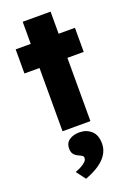

<svg xmlns="http://www.w3.org/2000/svg" viewBox="-179 -731 759 1098"><g transform="rotate(-20 200.5 -182.0)"><path d="M111 0V-666.3H280.7V0ZM19.3 -385V-531.7H380V-385ZM144.7 301.3 102 244.7Q116 240 133.5 231.2Q151 222.3 164.2 210.8Q177.3 199.3 177.3 186Q177.3 177.3 171.2 172.7Q165 168 152.3 162.3Q131 153.3 121.7 140.3Q112.3 127.3 112.3 106.3Q112.3 72.3 137 55.5Q161.7 38.7 198.7 38.7Q241 38.7 270.2 64.7Q299.3 90.7 299.3 142.3Q299.3 169.3 288.7 192.7Q278 216 257.7 235.8Q237.3 255.7 208.7 272Q180 288.3 144.7 301.3Z"/></g></svg>

Font: Lexend Medium
Style: Regular
Weight: 500
Designer: Bonnie Shaver-Troup, Thomas Jockin
Foundry: Lexend
Version: Version 1.005